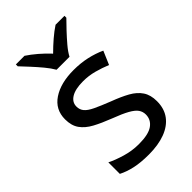

<svg xmlns="http://www.w3.org/2000/svg" viewBox="-232 -850 944 944"><g transform="rotate(-45 239.5 -378.0)"><path d="M434 -148Q434 -96 408 -61Q382 -26 334 -8Q286 10 220 10Q164 10 123.5 1Q83 -8 52 -24V-104Q84 -88 129.5 -74.5Q175 -61 222 -61Q289 -61 319 -82.5Q349 -104 349 -140Q349 -160 338 -176Q327 -192 298.5 -208Q270 -224 217 -244Q165 -264 128 -284Q91 -304 71 -332Q51 -360 51 -404Q51 -472 106.5 -509Q162 -546 252 -546Q301 -546 343.5 -536.5Q386 -527 423 -510L393 -440Q359 -454 322 -464Q285 -474 246 -474Q192 -474 163.5 -456.5Q135 -439 135 -409Q135 -387 148 -371.5Q161 -356 191.5 -341.5Q222 -327 273 -307Q324 -288 360 -268Q396 -248 415 -219.5Q434 -191 434 -148ZM194 -606Q181 -629 159 -655.5Q137 -682 113 -708Q89 -734 71 -753V-766H131Q157 -749 185 -725Q213 -701 238 -674Q265 -701 293 -725Q321 -749 347 -766H409V-753Q390 -734 365.5 -708Q341 -682 318.5 -655.5Q296 -629 284 -606Z"/></g></svg>

Font: Noto Sans Hebrew
Style: Regular
Weight: 400
Designer: Monotype Design Team
Foundry: Monotype Imaging Inc.
Version: Version 2.003;January 10, 2023;FontCreator 14.0.0.2877 64-bi